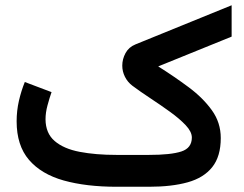

<svg xmlns="http://www.w3.org/2000/svg" viewBox="-20 -713 931 733"><path d="M548.8 0H425.3Q309.1 0 223.4 -23.9Q137.7 -47.9 90.6 -102.8Q43.5 -157.7 43.5 -250Q43.5 -290 52.2 -328.1Q61 -366.2 74.7 -399.9L176.8 -361.3Q168.9 -338.9 161.4 -311Q153.8 -283.2 153.8 -257.3Q154.3 -204.1 188.7 -174.6Q223.1 -145 284.2 -133.3Q345.2 -121.6 425.3 -121.6H548.3Q632.8 -121.6 672.6 -134.8Q712.4 -147.9 712.4 -188Q712.4 -210 689 -234.9Q665.5 -259.8 629.4 -285.9Q593.3 -312 554.7 -337.4Q516.1 -362.8 485.4 -385.7Q466.8 -399.9 456.8 -420.2Q446.8 -440.4 446.8 -462.4Q446.8 -487.3 459.2 -510.3Q471.7 -533.2 497.1 -543.5L864.3 -692.9V-573.2L584 -459.5Q646 -420.4 700.4 -379.9Q754.9 -339.4 788.8 -292.2Q822.8 -245.1 822.8 -186Q822.8 -115.7 790.3 -75Q757.8 -34.2 696.8 -17.1Q635.7 0 548.8 0Z"/></svg>

Font: Vazirmatn RD SemiBold
Style: Regular
Weight: 600
Designer: Saber Rastikerdar
Foundry: Saber Rastikerdar
Version: Version 32.102